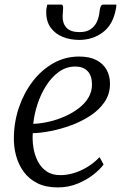

<svg xmlns="http://www.w3.org/2000/svg" viewBox="-20 -807 538 837"><path d="M431.5 -90Q417.5 -70 388 -46.5Q358.5 -23 318.5 -6.5Q278.5 10 231.5 10Q180 10 143.2 -8.2Q106.5 -26.5 83.5 -58Q60.5 -89.5 50 -128.5Q39.5 -167.5 40.5 -209Q41.5 -278 63.5 -341.2Q85.5 -404.5 123.8 -453.8Q162 -503 213.2 -531.8Q264.5 -560.5 325 -560.5Q370.5 -560.5 400.2 -545Q430 -529.5 444.8 -502.8Q459.5 -476 459.5 -442Q459.5 -397 435.8 -362.2Q412 -327.5 373.2 -302.2Q334.5 -277 289.2 -260.5Q244 -244 200 -235.5Q156 -227 123 -226.5Q120.5 -196.5 125.5 -164.5Q130.5 -132.5 144.2 -105Q158 -77.5 182.2 -60.5Q206.5 -43.5 243.5 -43.5Q271 -43.5 300.2 -52Q329.5 -60.5 358.8 -77.8Q388 -95 414 -122ZM308.5 -517Q269 -517 236.8 -493.8Q204.5 -470.5 181 -433.2Q157.5 -396 143.2 -352.2Q129 -308.5 125 -267Q159.5 -268.5 195.5 -277Q231.5 -285.5 264.8 -300.5Q298 -315.5 324.2 -335.8Q350.5 -356 365.8 -382Q381 -408 381 -438.5Q381 -477 361.8 -497Q342.5 -517 308.5 -517ZM246.5 -787Q252.5 -787 254 -781.5Q255.5 -776 255 -768Q255 -761 254 -751.8Q253 -742.5 253 -735.5Q252.5 -704.5 270.2 -685.8Q288 -667 327 -667Q355.5 -667 373.8 -678.8Q392 -690.5 401.8 -710.8Q411.5 -731 414 -757Q415 -768 418.5 -777.5Q422 -787 430 -787H487Q487 -783.5 487 -779.8Q487 -776 485.5 -769.5Q473 -699.5 428.5 -666.2Q384 -633 325.5 -633Q286.5 -633 253.8 -646Q221 -659 201 -686.5Q181 -714 181.5 -756Q181.5 -764 182.8 -771.8Q184 -779.5 186 -787Z"/></svg>

Font: Merriweather 36pt Light
Style: Italic
Weight: 300
Italic angle: -7.8°
Version: Version 2.101